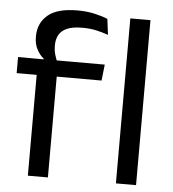

<svg xmlns="http://www.w3.org/2000/svg" viewBox="-50 -722 693 768"><g transform="rotate(5 296.5 -338.0)"><path d="M230 -675.8Q267.6 -675.8 297.4 -669.2Q327.2 -662.7 352.2 -652.6L360.2 -589.1Q335.7 -597.8 310.8 -603.2Q286 -608.5 255.1 -608.5Q217.5 -608.5 194.8 -598.7Q172.2 -588.9 162.2 -571.1Q152.3 -553.3 152.3 -528.5V-526.2Q152.3 -508.5 156.9 -492.7Q161.5 -476.8 167 -464.1L112.4 -462V-471.8Q96.8 -484.1 85.3 -505.4Q73.7 -526.8 73.7 -555.6V-558.1Q73.7 -611.4 111.7 -643.6Q149.6 -675.8 230 -675.8ZM90.1 0V-444.7H170.6V0ZM9.7 -404.8V-469.4L121.1 -469L153.8 -469.4H357.8L350.6 -404.8ZM443.6 0V-662.5H524.5V0Z"/></g></svg>

Font: Anek Bangla Medium
Style: Regular
Weight: 500
Designer: Sulekha Rajkumar (Bangla), Yesha Goshar (Latin)
Foundry: Ek Type
Version: Version 1.003